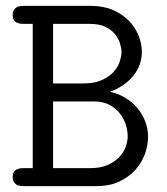

<svg xmlns="http://www.w3.org/2000/svg" viewBox="-20 -631 565 651"><path d="M23 -30Q23 -42 27 -48Q31 -54 37.5 -57Q44 -60 51 -60.5Q58 -61 64 -61H91V-550H64Q58 -550 51 -550.5Q44 -551 37.5 -554Q31 -557 27 -563Q23 -569 23 -581Q23 -592 27.5 -598Q32 -604 38 -607Q44 -610 51 -610.5Q58 -611 63 -611H289Q331 -611 363 -597Q395 -583 416.5 -561Q438 -539 449.5 -511Q461 -483 461 -456Q461 -409 431 -373Q401 -337 353 -320Q383 -313 407 -298Q431 -283 447.5 -262.5Q464 -242 473 -217.5Q482 -193 482 -167Q482 -138 471 -108Q460 -78 438 -54Q416 -30 383.5 -15Q351 0 309 0H63Q58 0 51 -0.5Q44 -1 38 -4Q32 -7 27.5 -13Q23 -19 23 -30ZM287 -61Q320 -61 343.5 -71Q367 -81 382.5 -96.5Q398 -112 405.5 -131.5Q413 -151 413 -169Q413 -186 407 -206.5Q401 -227 387.5 -245Q374 -263 352 -275Q330 -287 298 -287H160V-61ZM263 -348Q299 -348 324 -359Q349 -370 364 -386Q379 -402 385.5 -421Q392 -440 392 -455Q392 -467 387 -483.5Q382 -500 370 -515Q358 -530 337.5 -540Q317 -550 285 -550H160V-348Z"/></svg>

Font: CMU Typewriter Custom
Style: Regular
Weight: 500
Monospace: yes
Version: Version 0.7.0